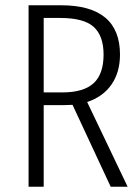

<svg xmlns="http://www.w3.org/2000/svg" viewBox="-20 -705 527 725"><path d="M461.9 0H397.9L253.9 -309.1Q249 -309.1 238.5 -308.6Q228 -308.1 222.2 -308.1H145V0H87.9V-685.1H210Q433.1 -685.1 433.1 -499Q433.1 -432.1 400.9 -385.7Q368.7 -339.4 309.1 -319.8ZM214.8 -356Q295.4 -356 333.3 -390.6Q371.1 -425.3 371.1 -499Q371.1 -569.3 334 -603.3Q296.9 -637.2 207 -637.2H145V-356Z"/></svg>

Font: Fira Sans Compressed Light
Style: Regular
Weight: 300
Width: 1
Designer: Carrois Corporate & Edenspiekermann AG
Foundry: Carrois Corporate GbR & Edenspiekermann AG
Version: Version 4.203;PS 004.203;hotconv 1.0.88;makeotf.lib2.5.64775